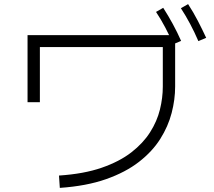

<svg xmlns="http://www.w3.org/2000/svg" viewBox="-20 -869 1040 934"><path d="M271 45 267 -15Q388 -23 474.5 -53Q561 -83 618.5 -127.5Q676 -172 710 -225.5Q744 -279 758 -336Q772 -393 772 -448V-640H174V-372H114V-698H832V-448Q832 -385 815 -319.5Q798 -254 759.5 -193Q721 -132 656 -81.5Q591 -31 496 2.5Q401 36 271 45ZM823 -654Q804 -697 783.5 -736Q763 -775 739 -811L774 -831Q799 -792 821 -751.5Q843 -711 861 -670ZM945 -669Q926 -713 905 -752.5Q884 -792 860 -829L895 -849Q921 -809 942.5 -767.5Q964 -726 983 -685Z"/></svg>

Font: Murecho Thin Light
Style: Regular
Weight: 300
Version: Version 1.010